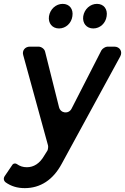

<svg xmlns="http://www.w3.org/2000/svg" viewBox="-36 -773 646 992"><path d="M288 -753C253 -753 223 -726 217 -689C212 -653 234 -626 269 -626C304 -626 333 -653 338 -689C344 -726 323 -753 288 -753ZM465 -753C430 -753 400 -726 394 -689C389 -653 411 -626 446 -626C481 -626 510 -653 515 -689C521 -726 500 -753 465 -753ZM555 -532H519C509 -532 493 -522 488 -513L334 -212C319 -182 277 -187 269 -219L197 -506C194 -520 178 -532 163 -532H118C93 -532 77 -511 84 -488L212 -22C214 -17 212 0 209 5L192 32C169 72 138 91 103 91C83 91 67 86 50 74C44 70 34 71 29 77L-11 136C-19 147 -18 160 -7 169C21 189 53 199 92 199C172 199 238 157 283 73L585 -481C599 -506 583 -532 555 -532Z"/></svg>

Font: Trueno
Style: RoundIt
Weight: 400
Designer: Julieta Ulanovsky, Jasper
Foundry: Julieta Ulanovsky, Cannot Into Space Fonts
Version: Version 3.001